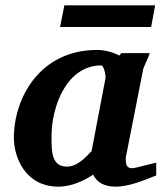

<svg xmlns="http://www.w3.org/2000/svg" viewBox="-20 -687 607 719"><path d="M565 -30V-78C555 -76 483 -57 478 -57C454 -57 451 -67 451 -97L516 -427C518 -436 534 -468 541 -488H434L427 -479C404 -491 373 -500 344 -500C129 -500 32 -320 32 -171C32 -96 76 12 199 12C247 12 294 -10 329 -33C342 -4 371 12 413 12C464 12 519 -12 565 -30ZM375 -394C328 -149 338 -201 323 -121C309 -108 274 -63 231 -63C171 -63 173 -124 173 -177C173 -291 231 -442 359 -442C370 -442 377 -400 375 -394ZM561 -667H221L205 -586H546Z"/></svg>

Font: Veleka
Style: Bold Italic
Weight: 700
Italic angle: -12°
Designer: Stefan Peev, Context Ltd, 2016; SIL International, 1997-2014.
Foundry: Stefan Peev, Context Ltd, 2016
Version: Version 5.000